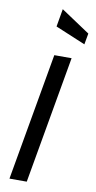

<svg xmlns="http://www.w3.org/2000/svg" viewBox="-104 -996 519 1039"><g transform="rotate(10 156.0 -476.5)"><path d="M151 -700H246L123 0H28ZM136 -855 153 -953 312 -847 301 -786Z"/></g></svg>

Font: Cabin
Style: Italic
Weight: 400
Italic angle: -7°
Designer: Pablo Impallari
Foundry: Pablo Impallari. http://www.impallari.com Igino Marini. http://www.ikern.com
Version: Version 2.200